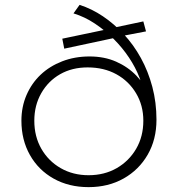

<svg xmlns="http://www.w3.org/2000/svg" viewBox="-20 -759 731 789"><path d="M344 10Q263 10 200.5 -25Q138 -60 103 -122Q68 -184 68 -263Q68 -320 89 -368.5Q110 -417 147 -452Q184 -487 235.5 -507Q287 -527 348 -527Q409 -527 457.5 -505.5Q506 -484 540.5 -448Q575 -412 592 -369L571 -363Q569 -399 553 -440.5Q537 -482 510 -522.5Q483 -563 447.5 -598.5Q412 -634 370 -662Q328 -690 282 -704L307 -739Q357 -723 403 -692Q449 -661 489 -618Q529 -575 559 -520.5Q589 -466 606 -402Q623 -338 623 -267Q623 -186 587 -123.5Q551 -61 488 -25.5Q425 10 344 10ZM344 -39Q409 -39 459.5 -68Q510 -97 539.5 -147.5Q569 -198 569 -263Q569 -326 539 -376Q509 -426 458 -454Q407 -482 340 -482Q276 -482 227 -454Q178 -426 149.5 -376Q121 -326 121 -263Q121 -198 150 -147.5Q179 -97 229.5 -68Q280 -39 344 -39ZM244 -559 236 -600 422 -639 446 -645 569 -671 580 -630 481 -611 459 -605Z"/></svg>

Font: Lexend Exa ExtraLight
Style: Regular
Weight: 250
Designer: Bonnie Shaver-Troup, Thomas Jockin
Foundry: Lexend
Version: Version 1.007